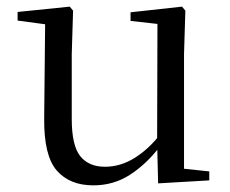

<svg xmlns="http://www.w3.org/2000/svg" viewBox="-20 -543 693 578"><path d="M261 15Q190 15 151 -29.5Q112 -74 113 -186L116 -484L138 -467L33 -481V-507L190 -523L200 -511L196 -380V-185Q196 -105 221.5 -73Q247 -41 296 -41Q343 -41 386 -68Q429 -95 465 -142L488 -103H462Q423 -51 373 -18Q323 15 261 15ZM456 9 453 -114V-116L454 -471L373 -480V-506L528 -523L538 -511L534 -380V-35L610 -27V0Z"/></svg>

Font: Noto Serif KR
Style: Regular
Weight: 400
Designer: Ryoko NISHIZUKA  (kana & ideographs); Frank Grießhammer (Latin, Greek & Cyrillic); Wenlong ZHANG  (bopomofo); Sandoll Co
Foundry: Adobe
Version: Version 2.003-H1;hotconv 1.1.1;makeotfexe 2.6.0